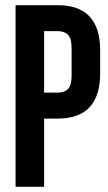

<svg xmlns="http://www.w3.org/2000/svg" viewBox="-20 -720 417 740"><path d="M202 -700Q285 -700 325.5 -656Q366 -612 366 -527V-436Q366 -351 325.5 -307Q285 -263 202 -263H150V0H40V-700ZM150 -600V-363H202Q228 -363 242 -377Q256 -391 256 -429V-534Q256 -572 242 -586Q228 -600 202 -600Z"/></svg>

Font: Bebas Neue Bold
Style: Regular
Weight: 700
Designer: Ryoichi Tsunekawa & LGV (GE)
Foundry: Free Software Foundation, Inc.
Version: Version 1.003 August 13, 2016